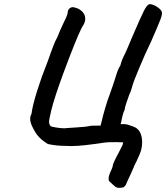

<svg xmlns="http://www.w3.org/2000/svg" viewBox="-20 -672 803 928"><path d="M605 -215Q602 -206 592.5 -179.5Q583 -153 582 -140Q576 -129 572.5 -113.5Q569 -98 568 -94Q567 -85 563 -72H572Q588 -73 603.5 -67.5Q619 -62 622 -61Q645 -54 656 -34Q667 -14 667 16Q667 47 654 76Q638 113 629 129Q629 131 623.5 142.5Q618 154 611 171Q596 202 588 222L578 233Q565 236 557 236Q545 236 537 230Q529 224 507 203Q505 199 505 190Q505 176 518 150Q525 134 525 129Q525 119 552 69Q566 43 570 34Q575 24 575 16Q563 15 540 15Q498 15 486 17Q433 25 393 29.5Q353 34 324 34Q305 34 295 33Q252 33 211 24Q178 3 162 -17Q146 -37 132 -69Q126 -84 126 -98Q126 -111 132 -121Q138 -166 161 -237.5Q184 -309 199 -345Q210 -372 225 -416Q228 -423 237 -448Q246 -473 258 -494Q267 -519 289 -565L299 -586Q307 -604 307 -610Q307 -624 317 -632Q327 -640 340 -636Q363 -631 377.5 -616Q392 -601 392 -581Q392 -566 383 -551Q367 -530 313 -389Q259 -248 238 -176Q227 -139 219 -99Q217 -87 217 -84Q217 -73 224 -63Q226 -60 249.5 -56Q273 -52 290 -52Q299 -52 302 -53L348 -56Q405 -60 409 -62Q414 -64 427 -64.5Q440 -65 466 -65L472 -88Q476 -107 488 -148.5Q500 -190 509 -212Q529 -268 537 -294Q543 -315 549 -330.5Q555 -346 562 -356Q565 -370 571 -384.5Q577 -399 584 -412L597 -441Q605 -459 615 -484Q660 -589 675.5 -619.5Q691 -650 703 -652Q718 -652 738 -639.5Q758 -627 762 -615Q766 -605 754.5 -575.5Q743 -546 711 -473Q680 -409 649 -334Q624 -275 617 -247Q613 -231 605 -215Z"/></svg>

Font: Caveat
Style: Bold
Weight: 700
Designer: Pablo Impallari
Foundry: Pablo Impallari
Version: Version 1.500; ttfautohint (v1.6)